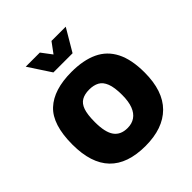

<svg xmlns="http://www.w3.org/2000/svg" viewBox="-198 -844 991 991"><g transform="rotate(-45 297.5 -348.5)"><path d="M296 15Q165 15 99.5 -53Q34 -121 34 -257Q34 -403 100 -464.5Q166 -526 296 -526Q382 -526 441 -498.5Q500 -471 530.5 -411.5Q561 -352 561 -257Q561 -122 492.5 -53.5Q424 15 296 15ZM296 -116Q328 -116 350.5 -131.5Q373 -147 385 -178Q397 -209 397 -257Q397 -312 385 -342.5Q373 -373 350.5 -385Q328 -397 296 -397Q263 -397 241 -384.5Q219 -372 208.5 -342Q198 -312 198 -257Q198 -183 222 -149.5Q246 -116 296 -116ZM228 -590 148 -712H251L294 -655L336 -712H440L368 -590Z"/></g></svg>

Font: Maven Pro ExtraBold
Style: Regular
Weight: 800
Designer: Joe Prince
Foundry: Joe Prince
Version: Version 2.100